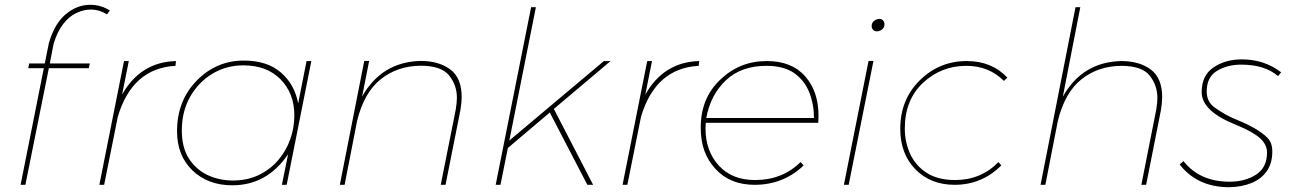

<svg xmlns="http://www.w3.org/2000/svg" viewBox="-20 -772 5400 802"><path d="M86 0H66L163 -487H98L102 -507H167L184 -591Q207 -672.5 254.2 -712.2Q301.5 -752 357 -752Q401 -752 439 -728L427 -712Q395 -732 360 -732Q328 -732 297.8 -717.2Q267.5 -702.5 243.2 -670.8Q219 -639 204 -589L188 -507H355L351 -487H184Z M415 0H395L498 -517H518L490 -377Q567 -513 715 -517L713 -497Q532 -487 472 -284Z M950.5 2Q848.5 2 784 -60Q719.5 -122 719.5 -224Q719.5 -351 801.5 -435Q883.5 -519 998.5 -519Q1095.5 -519 1153 -469.5Q1210.5 -420 1225.5 -340L1260.5 -517H1280.5L1177.5 0H1157.5L1183.5 -128Q1095.5 2 950.5 2ZM952.5 -18Q1013 -18 1060.5 -40.8Q1108 -63.5 1141.2 -102Q1174.5 -140.5 1192 -189.2Q1209.5 -238 1209.5 -290Q1209.5 -382 1152 -440.5Q1094.5 -499 996.5 -499Q925.5 -499 867.2 -464Q809 -429 774.2 -367.8Q739.5 -306.5 739.5 -227Q739.5 -155.5 769 -110Q800.5 -62 848.8 -40Q897 -18 952.5 -18Z M1841 0H1821L1883.5 -313.5Q1888.5 -343.5 1888.5 -363.5Q1888.5 -416.5 1855.8 -457Q1823 -497.5 1737 -497.5Q1640 -496.5 1570.2 -441Q1500.5 -385.5 1471.5 -266.5L1419.5 0H1399.5L1501.5 -517.5H1522L1492.5 -368.5Q1574 -513.5 1737 -517.5Q1813 -517.5 1860.8 -482Q1908.5 -446.5 1908.5 -366.5Q1908.5 -345.5 1903.5 -313.5Z M2457.5 0H2433.5L2276.5 -302L2101.5 -154L2070.5 0H2050.5L2198.5 -742H2218.5L2107.5 -185L2502.5 -517H2530.5L2293.5 -317Z M2600.5 0H2580.5L2683.5 -517H2703.5L2675.5 -377Q2752.5 -513 2900.5 -517L2898.5 -497Q2717.5 -487 2657.5 -284Z M3132 0Q3029 0 2968 -67Q2937.5 -100.5 2922.2 -142.2Q2907 -184 2907 -239Q2907 -363 2989.5 -440Q3070 -517 3183 -517Q3287 -517 3343 -453.5Q3399 -390 3399 -289L3398 -259H2928L2927 -235Q2927 -142 2982 -81Q3037 -20 3134 -20Q3248 -20 3324 -95L3337 -81Q3252 0 3132 0ZM3380 -279Q3380 -335.5 3360.8 -385.2Q3341.5 -435 3297 -467Q3253 -497 3181 -497Q3076 -497 3012 -436.5Q2948 -376 2930 -279Z M3642.5 -641Q3632.5 -641 3626.8 -647.8Q3621 -654.5 3621 -663Q3621 -677 3631.5 -685Q3642 -693 3653.5 -693Q3663.5 -693 3669 -686.2Q3674.5 -679.5 3674.5 -671Q3674.5 -657 3664.2 -649Q3654 -641 3642.5 -641ZM3525 0H3505L3608 -517.5H3628.5Z M3967.5 0Q3867.5 0 3804 -64.5Q3740.5 -129 3740.5 -234Q3740.5 -356 3822 -436.5Q3903.5 -517 4018.5 -517Q4122.5 -517 4187.5 -448L4173.5 -434Q4110.5 -497 4016.5 -497Q3911.5 -497 3835.5 -426Q3759.5 -355 3759.5 -235Q3759.5 -178 3782 -129Q3804.5 -80 3851 -50Q3897.5 -20 3969.5 -20Q4077.5 -20 4150.5 -95L4162.5 -81Q4081.5 0 3967.5 0Z M4767.5 0H4747.5L4809.5 -313Q4814.5 -343 4814.5 -363Q4814.5 -416 4782 -456.5Q4749.5 -497 4663.5 -497Q4566.5 -496 4497 -440.5Q4427.5 -385 4398.5 -266L4346.5 0H4326.5L4472.5 -742H4492.5L4419.5 -368Q4500.5 -513 4663.5 -517Q4739.5 -517 4787 -481.5Q4834.5 -446 4834.5 -366Q4834.5 -345 4829.5 -313Z M5114.5 10Q4981.5 10 4907.5 -85L4923.5 -99Q4991.5 -13 5116.5 -13Q5180.5 -13 5226.5 -42.5Q5272.5 -72 5272.5 -135Q5272.5 -168 5243.5 -194.5Q5214.5 -221 5144.5 -250Q4999.5 -307 4999.5 -387Q4999.5 -457 5049 -490.5Q5098.5 -524 5167.5 -524Q5260.5 -524 5331.5 -470L5318.5 -454Q5263.5 -502 5164.5 -502Q5106.5 -502 5063.5 -476Q5020.5 -450 5020.5 -390Q5020.5 -345 5056.5 -321Q5101.5 -289 5152.5 -269Q5189.5 -254 5221.5 -235.5Q5253.5 -217 5274 -196.5Q5294.5 -176 5294.5 -139Q5294.5 -89.5 5271.2 -56.8Q5248 -24 5207.5 -7.5Q5167 9 5114.5 10Z"/></svg>

Font: Argentum Sans Thin
Style: Italic
Weight: 100
Italic angle: -11°
Designer: Julieta Ulanovsky (font), Cristiano Sobral (main changes and remaster)
Foundry: Julieta Ulanovsky (font), Cristiano Sobral (main changes and remaster)
Version: Version 2.007;June 15, 2022;FontCreator 14.0.0.2814 64-bit; 